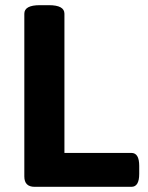

<svg xmlns="http://www.w3.org/2000/svg" viewBox="-20 -722 572 742"><path d="M114 0Q74 0 74 -40V-669Q74 -702 134 -702H169Q229 -702 229 -669V-131H488Q518 -131 518 -81V-50Q518 0 488 0Z"/></svg>

Font: Asap Semi Expanded
Style: Bold
Weight: 700
Width: 6
Designer: Pablo Cosgaya
Foundry: Omnibus-Type
Version: Version 3.001; ttfautohint (v1.8.4.7-5d5b)